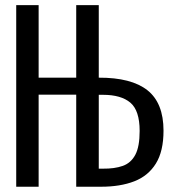

<svg xmlns="http://www.w3.org/2000/svg" viewBox="-20 -708 640 728"><path d="M354.5 -688.5V-413.5Q478 -414 539 -365.8Q600 -317.5 600 -212.5Q600 -134.5 571 -87.8Q542 -41 489 -20.5Q436 0 363.5 0H269V-349H126.5V0H41.5V-688.5H126.5V-413.5H269V-688.5ZM370.5 -348.5H354.5V-68.5H370.5Q414.5 -68 445.5 -79Q476.5 -90 493 -121Q509.5 -152 509.5 -211.5Q509.5 -289 474.2 -318.8Q439 -348.5 370.5 -348.5Z"/></svg>

Font: Fast_Mono
Style: Regular
Weight: 400
Monospace: yes
Designer: Carrois Corporate, Edenspiekermann AG, Nikita Prokopov
Foundry: Carrois Corporate, Edenspiekermann AG, Nikita Prokopov
Version: Version 5.002